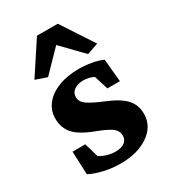

<svg xmlns="http://www.w3.org/2000/svg" viewBox="-164 -735 737 828"><g transform="rotate(-30 204.0 -321.0)"><path d="M190.4 7.8Q149.4 7.8 109.4 -1.5Q69.3 -10.7 41 -25.4L36.1 -140.6H99.6L120.1 -70.3Q157.2 -47.9 197.3 -47.9Q227.5 -47.9 243.2 -60.1Q258.8 -72.3 258.8 -92.8Q258.8 -114.3 241.7 -129.4Q224.6 -144.5 171.9 -165Q99.6 -191.4 71.3 -222.7Q43 -253.9 43 -300.8Q43 -340.8 67.4 -371.6Q91.8 -402.3 135.7 -419.4Q179.7 -436.5 237.3 -436.5Q268.6 -436.5 300.8 -430.7Q333 -424.8 354.5 -415L365.2 -301.8H302.7L281.2 -371.1Q271.5 -377 257.3 -380.4Q243.2 -383.8 230.5 -383.8Q201.2 -383.8 183.6 -371.1Q166 -358.4 166 -336.9Q166 -314.5 187.5 -298.3Q209 -282.2 265.6 -258.8Q330.1 -232.4 357.4 -202.6Q384.8 -172.9 384.8 -128.9Q384.8 -67.4 330.6 -29.8Q276.4 7.8 190.4 7.8ZM361.3 -491.2 304.7 -471.7 172.9 -607.4H237.3L105.5 -471.7L48.8 -491.2L153.3 -650.4H256.8Z"/></g></svg>

Font: Crimson Pro ExtraLight
Style: Bold
Weight: 700
Version: Version 1.002